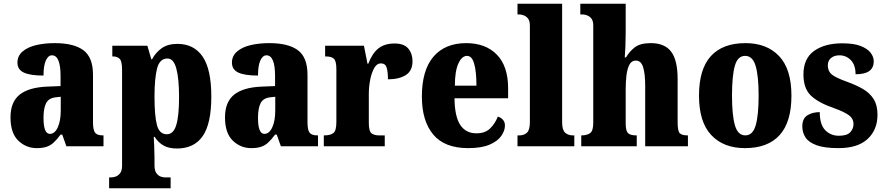

<svg xmlns="http://www.w3.org/2000/svg" viewBox="-20 -780 4721 1024"><path d="M176 10Q119 10 77.5 -30Q36 -70 36 -154Q36 -236 84.5 -275Q133 -314 231 -318L303 -321V-374Q303 -485 257 -485Q237 -485 224.5 -457.5Q212 -430 212 -377Q141 -377 107 -393Q73 -409 73 -446Q73 -482 100.5 -505.5Q128 -529 173 -539.5Q218 -550 272 -550Q374 -550 425 -512Q476 -474 476 -381V-128Q476 -87 487 -72.5Q498 -58 528 -58H532V0H334L312 -62H303Q283 -35 266 -19.5Q249 -4 228 3Q207 10 176 10ZM246 -66Q272 -66 288 -100.5Q304 -135 304 -191V-264L277 -261Q240 -257 226 -230Q212 -203 212 -151Q212 -66 246 -66Z M562 224V166H575Q583 166 596 162Q609 158 620 144.5Q631 131 631 104V-407Q631 -454 618 -466.5Q605 -479 583 -479H579V-536H766L787 -464H791Q810 -500 842.5 -523Q875 -546 926 -546Q1014 -546 1060.5 -478.5Q1107 -411 1107 -265Q1107 -120 1061 -54Q1015 12 924 12Q880 12 852 -4Q824 -20 805 -50H800Q801 -26 802.5 1.5Q804 29 804 60V102Q804 130 814.5 144Q825 158 838 162Q851 166 858 166H890V224ZM870 -64Q905 -64 920 -113Q935 -162 935 -263Q935 -360 920.5 -414Q906 -468 873 -468Q831 -468 817.5 -414Q804 -360 804 -265Q804 -162 817 -113Q830 -64 870 -64Z M1320 10Q1263 10 1221.5 -30Q1180 -70 1180 -154Q1180 -236 1228.5 -275Q1277 -314 1375 -318L1447 -321V-374Q1447 -485 1401 -485Q1381 -485 1368.5 -457.5Q1356 -430 1356 -377Q1285 -377 1251 -393Q1217 -409 1217 -446Q1217 -482 1244.5 -505.5Q1272 -529 1317 -539.5Q1362 -550 1416 -550Q1518 -550 1569 -512Q1620 -474 1620 -381V-128Q1620 -87 1631 -72.5Q1642 -58 1672 -58H1676V0H1478L1456 -62H1447Q1427 -35 1410 -19.5Q1393 -4 1372 3Q1351 10 1320 10ZM1390 -66Q1416 -66 1432 -100.5Q1448 -135 1448 -191V-264L1421 -261Q1384 -257 1370 -230Q1356 -203 1356 -151Q1356 -66 1390 -66Z M1707 0V-58H1711Q1741 -58 1757.5 -70Q1774 -82 1774 -130V-411Q1774 -455 1760.5 -467Q1747 -479 1718 -479H1714V-536H1921L1940 -440H1944Q1966 -497 1999 -522.5Q2032 -548 2084 -548Q2135 -548 2157.5 -521Q2180 -494 2180 -454Q2180 -402 2144 -379.5Q2108 -357 2049 -357Q2049 -398 2042 -420Q2035 -442 2011 -442Q1990 -442 1976 -417.5Q1962 -393 1954.5 -355.5Q1947 -318 1947 -277V-125Q1947 -80 1961.5 -69Q1976 -58 2000 -58H2032V0Z M2477 10Q2351 10 2290.5 -62.5Q2230 -135 2230 -265Q2230 -406 2292 -478Q2354 -550 2466 -550Q2570 -550 2630 -488.5Q2690 -427 2690 -308V-256H2404Q2405 -159 2434.5 -114Q2464 -69 2521 -69Q2567 -69 2593.5 -94.5Q2620 -120 2635 -158Q2651 -154 2662 -141.5Q2673 -129 2673 -111Q2673 -83 2653.5 -55Q2634 -27 2591 -8.5Q2548 10 2477 10ZM2521 -323Q2521 -398 2509 -440Q2497 -482 2471 -482Q2443 -482 2424.5 -441Q2406 -400 2406 -323Z M2740 0V-58H2751Q2775 -58 2790.5 -72.5Q2806 -87 2806 -128V-644Q2806 -670 2795 -682.5Q2784 -695 2770.5 -699Q2757 -703 2751 -703H2740V-760H2978V-128Q2978 -87 2994 -72.5Q3010 -58 3034 -58H3043V0Z M3080 0V-58H3083Q3109 -58 3126.5 -69.5Q3144 -81 3144 -125V-644Q3144 -670 3133 -682.5Q3122 -695 3108.5 -699Q3095 -703 3089 -703H3075V-760H3317V-606Q3317 -568 3315.5 -532Q3314 -496 3312 -474H3319Q3335 -503 3364 -526.5Q3393 -550 3451 -550Q3525 -550 3559.5 -504.5Q3594 -459 3594 -358V-128Q3594 -82 3605 -70Q3616 -58 3646 -58H3649V0H3421V-323Q3421 -386 3410 -421.5Q3399 -457 3371 -457Q3348 -457 3336.5 -434.5Q3325 -412 3321 -377Q3317 -342 3317 -305V-122Q3317 -81 3330 -69.5Q3343 -58 3372 -58H3376V0Z M3953 10Q3839 10 3773.5 -59.5Q3708 -129 3708 -270Q3708 -411 3771 -480.5Q3834 -550 3956 -550Q4070 -550 4135.5 -480.5Q4201 -411 4201 -270Q4201 -129 4138 -59.5Q4075 10 3953 10ZM3955 -58Q3995 -58 4010.5 -112Q4026 -166 4026 -270Q4026 -375 4010 -428.5Q3994 -482 3954 -482Q3914 -482 3899 -428.5Q3884 -375 3884 -270Q3884 -166 3899.5 -112Q3915 -58 3955 -58Z M4452 10Q4377 10 4335 -5.5Q4293 -21 4276 -47Q4259 -73 4259 -106Q4259 -148 4286 -165Q4313 -182 4352 -182Q4352 -116 4381 -86Q4410 -56 4454 -56Q4497 -56 4514.5 -74.5Q4532 -93 4532 -118Q4532 -148 4506 -166.5Q4480 -185 4426 -204Q4345 -232 4305 -270Q4265 -308 4265 -383Q4265 -468 4322 -508.5Q4379 -549 4472 -549Q4533 -549 4569.5 -535Q4606 -521 4623 -499Q4640 -477 4640 -453Q4640 -419 4616.5 -401.5Q4593 -384 4543 -384Q4543 -433 4518 -459Q4493 -485 4457 -485Q4430 -485 4412.5 -471Q4395 -457 4395 -431Q4395 -400 4416.5 -382.5Q4438 -365 4500 -343Q4547 -326 4583 -305Q4619 -284 4639.5 -251.5Q4660 -219 4660 -168Q4660 -88 4607.5 -39Q4555 10 4452 10Z"/></svg>

Font: Noto Serif Tamil Condensed Black
Style: Italic
Weight: 900
Width: 3
Italic angle: -12°
Designer: Indian Type Foundry, Tom Grace, and the Monotype Design Team
Foundry: Monotype Imaging Inc.
Version: Version 2.003; ttfautohint (v1.8.4.7-5d5b)